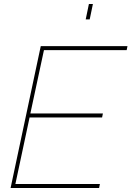

<svg xmlns="http://www.w3.org/2000/svg" viewBox="-20 -941 658 961"><path d="M184 -710H618L614 -690H200L132 -373H495L491 -353H128L57 -20H480L476 0H33ZM409 -844 425 -921H445L429 -844Z"/></svg>

Font: Raleway Thin Thin
Style: Italic
Weight: 250
Italic angle: -12°
Version: Version 4.026